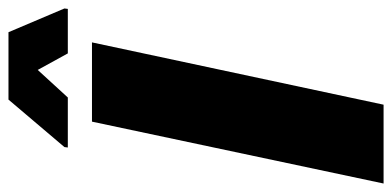

<svg xmlns="http://www.w3.org/2000/svg" viewBox="-256 -669 925 453"><g transform="rotate(-90 206.5 -442.5)"><path d="M0 0 146 -688H333L186 0ZM85 -745 86 -753 198 -885H357L413 -753L412 -745H307L268 -816L203 -745Z"/></g></svg>

Font: Saira Semi Condensed ExtraBold
Style: Italic
Weight: 800
Width: 4
Italic angle: -12°
Designer: Hector Gatti with collaboration of the Omnibus-Type team
Foundry: Omnibus-Type
Version: Version 1.001; ttfautohint (v1.8)